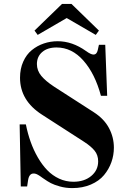

<svg xmlns="http://www.w3.org/2000/svg" viewBox="-20 -940 660 978"><path d="M525.9 -452.1H494.1Q464.4 -563.5 405.3 -630.9Q346.2 -698.2 268.1 -698.2Q221.7 -698.2 194.8 -674.8Q168 -651.4 168 -613.8Q168 -580.6 190.2 -553.7Q212.4 -526.9 254.9 -499L458 -368.2Q510.3 -334.5 535.2 -287.6Q560.1 -240.7 560.1 -188Q560.1 -149.4 547.4 -113.8Q534.7 -78.1 509.8 -48.1Q484.9 -18.1 442.9 0Q400.9 18.1 348.1 18.1Q314.9 18.1 285.2 9.8Q255.4 1.5 238.8 -7.3Q222.2 -16.1 201.2 -30.8Q199.7 -31.7 194.8 -35.2Q189.9 -38.6 188.5 -39.8Q187 -41 182.9 -43.7Q178.7 -46.4 177 -47.4Q175.3 -48.3 171.9 -50.3Q168.5 -52.2 166.5 -53Q164.6 -53.7 161.6 -54.7Q158.7 -55.7 156 -55.9Q153.3 -56.2 150.9 -56.2Q128.4 -56.2 123 -22L118.2 9.8H85.9L80.1 -306.2H111.8Q121.1 -259.8 136 -217.8Q150.9 -175.8 172.6 -138.2Q194.3 -100.6 220.7 -73.2Q247.1 -45.9 281.2 -30Q315.4 -14.2 354 -14.2Q409.2 -14.2 444.6 -43.5Q480 -72.8 480 -118.2Q480 -149.9 461.9 -172.4Q443.8 -194.8 408.2 -217.8L193.8 -356Q82 -427.7 82 -543.9Q82 -589.8 98.4 -626.2Q114.7 -662.6 142.1 -684.8Q169.4 -707 203.1 -718.5Q236.8 -730 273.9 -730Q348.1 -730 418 -680.2Q442.9 -662.1 456.1 -662.1Q473.1 -662.1 478 -685.1L483.9 -711.9H516.1ZM171.9 -762.2 155.8 -784.2 295.9 -919.9H344.2L483.9 -784.2L467.8 -762.2L319.8 -848.1Z"/></svg>

Font: Flanker Steampunk
Style: Bold
Weight: 700
Designer: Alexey Kryukov, Leonardo Di Lena
Foundry: Alexey Kryukov, Leonardo Di Lena
Version: 1.210